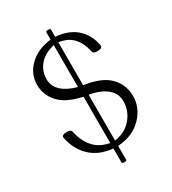

<svg xmlns="http://www.w3.org/2000/svg" viewBox="-199 -829 936 1042"><g transform="rotate(-30 269.0 -308.0)"><path d="M269 106.9Q254.4 106.9 254.4 100.1V12.7Q177.2 4.9 127.9 -35.2Q69.3 -82.5 50.3 -166.5Q48.8 -175.3 48.8 -175.3Q48.8 -191.9 79.1 -191.9Q105.5 -191.9 108.4 -177.2Q125 -96.2 176.8 -54.7Q205.1 -31.7 254.4 -21.5V-312Q167.5 -331.1 126 -367.7Q67.9 -419.4 67.9 -493.2Q67.9 -565.4 125.5 -616.7Q174.3 -660.2 254.4 -669.9V-715.8Q254.4 -722.7 269 -722.7Q283.7 -722.7 283.7 -715.8V-670.4Q362.8 -664.6 410.2 -623.5Q457.5 -582.5 472.2 -517.1Q474.1 -509.3 474.1 -504.9Q474.1 -487.8 443.4 -487.8Q417.5 -487.8 414.6 -502.9Q401.4 -569.3 360.4 -605Q332.5 -628.9 283.7 -636.7V-367.2Q384.3 -352.5 431.6 -310.5Q489.3 -258.8 489.3 -180.7Q489.3 -109.4 436 -52.7Q379.9 6.8 283.7 13.2V100.1Q283.7 106.9 269 106.9ZM254.4 -372.6V-635.7Q203.6 -623 175.8 -598.6Q127.9 -556.2 127.9 -493.2Q127.9 -449.7 162.1 -418.5Q195.3 -388.7 254.4 -372.6ZM283.7 -20.5Q345.7 -29.3 383.3 -68.8Q428.7 -116.7 429.7 -180.7Q430.7 -229 395.5 -260.3Q356.4 -294.9 283.7 -307.6Z"/></g></svg>

Font: Gayathri Thin
Style: Regular
Weight: 100
Designer: Binoy Dominic <binoy.domenic@gmail.com>
Foundry: SMC
Version: Version 1.000